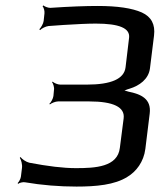

<svg xmlns="http://www.w3.org/2000/svg" viewBox="-20 -678 620 708"><path d="M458 -351C494 -362 528 -386 533 -426L548 -547C553 -588 538 -616 503 -632C467 -648 413 -656 340 -656C297 -656 238 -654 165 -649C157 -649 144 -654 140 -658L137 -655C141 -651 145 -638 144 -629L141 -601C140 -591 131 -576 125 -570L128 -567C133 -573 149 -581 159 -582L215 -586C264 -589 304 -591 333 -591C420 -591 460 -574 456 -539L443 -430C438 -387 390 -366 300 -366H202C193 -366 179 -372 174 -377L172 -375C176 -370 181 -355 179 -346L177 -324C176 -315 168 -300 162 -295L164 -293C170 -298 185 -304 194 -304H309C398 -304 441 -283 436 -242L422 -133C414 -62 331 -58 260 -58C213 -58 156 -65 88 -78C76 -81 61 -91 56 -99L53 -96C58 -89 63 -71 61 -58L57 -26C56 -19 50 -7 45 -3L47 0C51 -4 64 -7 71 -6C135 5 200 10 262 10C334 10 403 4 450 -26C482 -45 510 -81 516 -129L532 -259C539 -314 499 -331 454 -340C446 -342 436 -346 429 -346L430 -342C436 -342 449 -349 458 -351Z"/></svg>

Font: Gamestation Storm Oblique 
Style: Italic
Weight: 400
Designer: Jonas Hecksher
Foundry: Jonas Hecksher, Playtypeª, e-types AS
Version: Version 1.003